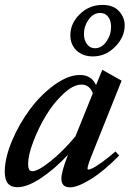

<svg xmlns="http://www.w3.org/2000/svg" viewBox="-27 -761 543 792"><path d="M356.4 -528.3Q314.5 -528.3 288.8 -552.7Q263.2 -577.1 263.2 -615.7Q263.2 -664.6 302.2 -702.6Q341.3 -740.7 395.5 -740.7Q440.9 -740.7 464.1 -714.8Q487.3 -689 487.3 -656.2Q487.3 -607.9 448 -568.1Q408.7 -528.3 356.4 -528.3ZM364.3 -562Q392.6 -562 411.9 -589.6Q431.2 -617.2 431.2 -649.9Q431.2 -675.8 419.2 -691.7Q407.2 -707.5 386.2 -707.5Q357.9 -707.5 338.6 -680.4Q319.3 -653.3 319.3 -621.1Q319.3 -595.7 331.8 -578.9Q344.2 -562 364.3 -562ZM45.4 11.2Q18.6 11.2 5.6 -4.2Q-7.3 -19.5 -7.3 -52.7Q-7.3 -109.4 22.5 -179.9Q52.2 -250.5 96.7 -310.3Q141.1 -370.1 197.5 -410.9Q253.9 -451.7 302.7 -451.7Q350.6 -451.7 369.1 -409.7L395 -473.1L474.6 -428.2L358.9 -139.2Q334 -78.6 334 -65.9Q334 -61.5 337.4 -61.5Q343.3 -61.5 355.5 -67.4Q367.7 -73.2 392.8 -91.1Q418 -108.9 449.2 -136.2L464.8 -119.6Q403.3 -56.6 348.6 -22.5Q293.9 11.7 261.7 11.7Q226.1 11.7 226.1 -24.4Q226.1 -52.2 253.4 -122.6Q198.7 -64 142.1 -26.4Q85.4 11.2 45.4 11.2ZM88.9 -84Q88.9 -54.7 106 -54.7Q130.4 -54.7 182.4 -96.7Q234.4 -138.7 284.2 -198.7L356 -376.5Q342.3 -412.1 309.1 -412.1Q275.4 -412.1 234.9 -374.5Q194.3 -336.9 162.8 -284.7Q131.3 -232.4 110.1 -176.3Q88.9 -120.1 88.9 -84Z"/></svg>

Font: Elstob 10pt SemiBold
Style: Italic
Weight: 600
Italic angle: -20°
Designer: Peter S. Baker
Version: Version 1.015